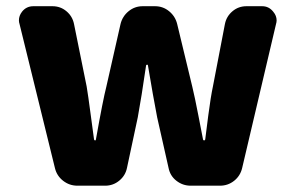

<svg xmlns="http://www.w3.org/2000/svg" viewBox="-20 -589 936 609"><path d="M225.6 0Q200.2 0 180.2 -15.6Q160.2 -31.2 154.3 -55.7L42 -512.7Q40 -518.6 40 -524.4Q40 -539.1 49.8 -551.8Q63.5 -569.3 85.9 -569.3H146.5Q171.9 -569.3 190.9 -553.2Q210 -537.1 214.8 -512.7L254.9 -314.5Q259.8 -285.2 267.1 -229.5Q274.4 -173.8 278.3 -146.5Q279.3 -143.6 281.7 -143.6Q284.2 -143.6 284.2 -146.5Q306.6 -272.5 317.4 -314.5L362.3 -512.7Q368.2 -537.1 387.7 -553.2Q407.2 -569.3 432.6 -569.3H471.7Q497.1 -569.3 516.6 -553.2Q536.1 -537.1 542 -512.7L589.8 -314.5Q597.7 -282.2 609.4 -221.7Q621.1 -161.1 624 -146.5Q625 -143.6 627.4 -143.6Q629.9 -143.6 630.9 -146.5Q632.8 -163.1 640.6 -222.7Q648.4 -282.2 655.3 -314.5L693.4 -512.7Q698.2 -537.1 717.3 -553.2Q736.3 -569.3 761.7 -569.3H811.5Q833 -569.3 846.7 -551.8Q857.4 -539.1 857.4 -524.4Q857.4 -518.6 855.5 -512.7L748 -55.7Q742.2 -31.2 722.7 -15.6Q703.1 0 677.7 0H585Q559.6 0 539.6 -15.6Q519.5 -31.2 514.6 -56.6L478.5 -216.8Q465.8 -282.2 449.2 -381.8Q449.2 -383.8 446.8 -383.8Q444.3 -383.8 443.4 -381.8Q428.7 -280.3 417 -216.8L382.8 -56.6Q377.9 -32.2 358.4 -16.1Q338.9 0 313.5 0Z"/></svg>

Font: Gen Jyuu Gothic Heavy
Style: Bold
Weight: 900
Designer: [Source Han Sans]
Ryoko NISHIZUKA  (kana & ideographs); Paul D. Hunt (Latin, Greek & Cyrillic); Wenlong ZHANG  (bopomofo
Version: Version 1.002.20150607